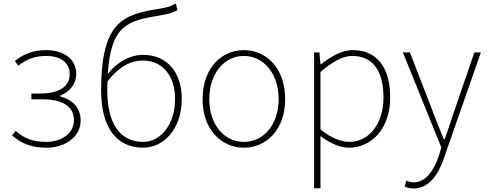

<svg xmlns="http://www.w3.org/2000/svg" viewBox="-20 -824 2758 1088"><path d="M243 13C352 13 437 -51 437 -141C437 -220 383 -262 322 -277V-282C376 -306 412 -347 412 -405C412 -494 335 -540 242 -540C161 -540 108 -513 64 -478L84 -452C128 -485 169 -507 242 -507C317 -507 375 -474 375 -403C375 -337 320 -294 208 -294H158V-261H223C334 -261 399 -221 399 -143C399 -67 327 -20 242 -20C176 -20 121 -35 69 -82L48 -57C105 -6 169 13 243 13Z M791 -20C654 -20 588 -133 588 -310C588 -328 588 -346 589 -363C660 -453 727 -481 789 -481C909 -481 972 -385 972 -264C972 -120 892 -20 791 -20ZM977 -804C946 -789 936 -783 881 -774C676 -742 553 -700 553 -311C553 -101 641 13 791 13C907 13 1010 -92 1010 -264C1010 -412 928 -513 792 -513C719 -513 647 -476 591 -405C608 -685 707 -707 889 -737C930 -744 957 -750 985 -767Z M1362 13C1488 13 1596 -88 1596 -262C1596 -439 1488 -540 1362 -540C1236 -540 1128 -439 1128 -262C1128 -88 1236 13 1362 13ZM1362 -20C1250 -20 1166 -118 1166 -262C1166 -407 1250 -507 1362 -507C1474 -507 1559 -407 1559 -262C1559 -118 1474 -20 1362 -20Z M1796 -416C1863 -474 1922 -507 1976 -507C2105 -507 2153 -405 2153 -271C2153 -124 2072 -20 1960 -20C1918 -20 1858 -39 1796 -91ZM1760 243H1796V-53C1852 -11 1907 13 1957 13C2083 13 2191 -92 2191 -271C2191 -434 2122 -540 1979 -540C1913 -540 1850 -500 1798 -459H1796L1790 -527H1760Z M2324 244C2415 244 2468 156 2495 74L2705 -527H2668L2550 -183C2535 -138 2517 -82 2500 -35H2495C2475 -82 2453 -138 2436 -183L2303 -527H2263L2481 12L2466 61C2437 145 2392 209 2326 209C2310 209 2293 205 2282 200L2273 233C2286 240 2306 244 2324 244Z"/></svg>

Font: Source Han Sans CN ExtraLight
Style: Regular
Weight: 250
Designer: Ryoko NISHIZUKA (kana & ideographs); Paul D. Hunt (Latin, Greek & Cyrillic); Wenlong ZHANG (bopomofo); Sandoll Communica
Foundry: Adobe Systems Incorporated
Version: Version 1.004;PS 1.004;hotconv 16.6.51;makeotf.lib2.5.65220